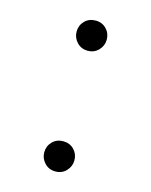

<svg xmlns="http://www.w3.org/2000/svg" viewBox="-82 -522 463 590"><g transform="rotate(15 150.0 -227.0)"><path d="M150 13Q129 13 115.5 -1.5Q102 -16 102 -35Q102 -55 115.5 -69Q129 -83 150 -83Q171 -83 184.5 -69Q198 -55 198 -35Q198 -16 184.5 -1.5Q171 13 150 13ZM150 -371Q129 -371 115.5 -385.5Q102 -400 102 -419Q102 -439 115.5 -453Q129 -467 150 -467Q171 -467 184.5 -453Q198 -439 198 -419Q198 -400 184.5 -385.5Q171 -371 150 -371Z"/></g></svg>

Font: Source Serif 4 SmText Light
Style: Regular
Weight: 300
Designer: Frank Grießhammer
Foundry: Adobe
Version: Version 4.005;hotconv 1.1.0;makeotfexe 2.6.0